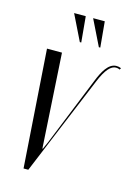

<svg xmlns="http://www.w3.org/2000/svg" viewBox="-104 -722 560 780"><g transform="rotate(15 175.5 -331.5)"><path d="M168 -555 158 -663H109L162 -555ZM248 -555 238 -663H189L242 -555ZM347 -489 351 -496C344 -499 338 -500 331 -500C297 -500 275 -457 260 -419L142 -127L129 -98H127L103 -495H40L74 0H94L267 -417C289 -471 310 -493 331 -493C336 -493 342 -492 347 -489Z"/></g></svg>

Font: Moniqa Ita Display
Style: Italic
Weight: 400
Italic angle: -10°
Designer: Rajesh Rajput
Foundry: Rajesh Rajput
Version: Version 1.000